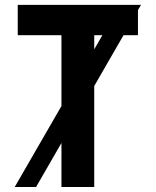

<svg xmlns="http://www.w3.org/2000/svg" viewBox="-20 -752 626 772"><path d="M358.9 -553.7 391.6 -610.4H358.9ZM39.1 0 227.1 -325.7V-610.4H51.3V-732.4H546.9L534.7 -711.4V-610.4H476.6L358.9 -406.2V0H227.1V-177.2L125 0Z"/></svg>

Font: Consola Mono
Style: Bold
Weight: 700
Monospace: yes
Designer: Wojciech Kalinowski "wmk69" (wmk69@o2.pl)
Foundry: Wojciech Kalinowski "wmk69" (wmk69@o2.pl)
Version: Version 2.1.0